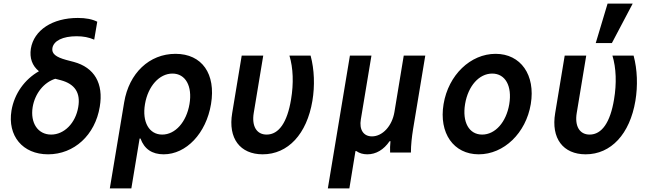

<svg xmlns="http://www.w3.org/2000/svg" viewBox="-20 -850 3640 1070"><path d="M407 -648C445 -648 475 -642 505 -629L522 -729C494 -743 459 -750 414 -750C272 -750 169 -682 152 -579C144 -527 159 -484 197 -453C118 -408 60 -329 44 -234C21 -93 106 10 248 10C393 10 510 -97 536 -255C558 -385 506 -474 391 -505L349 -516C291 -532 267 -551 272 -582C279 -623 330 -648 407 -648ZM288 -411 319 -403C397 -382 430 -333 416 -253C401 -164 338 -100 265 -100C191 -100 148 -165 162 -253C175 -330 225 -391 288 -411Z M892 10C1018 10 1129 -107 1156 -270C1184 -438 1106 -550 958 -550C812 -550 699 -442 672 -280L592 200H712L758 -78H763C784 -20 827 10 892 10ZM788 -270C805 -370 868 -440 941 -440C1014 -440 1053 -370 1036 -270C1019 -170 957 -100 884 -100C811 -100 771 -170 788 -270Z M1711 -540H1593C1614 -471 1617 -385 1602 -296C1581 -168 1534 -100 1466 -100C1410 -100 1382 -147 1394 -220L1447 -540H1327L1274 -220C1250 -79 1318 10 1444 10C1585 10 1690 -103 1721 -288C1735 -372 1732 -462 1711 -540Z M1807 200H1927L1961 -8H1966C1983 4 2003 10 2027 10C2076 10 2119 -16 2151 -63H2156C2154 -41 2153 -20 2154 0H2270C2270 -42 2275 -86 2282 -130L2350 -540H2230L2178 -225C2165 -148 2112 -90 2053 -90C2006 -90 1981 -127 1991 -185L2050 -540H1930Z M2648 10C2788 10 2911 -108 2938 -270C2965 -432 2882 -550 2742 -550C2602 -550 2479 -432 2452 -270C2425 -108 2508 10 2648 10ZM2667 -100C2594 -100 2555 -169 2572 -271C2589 -371 2650 -440 2723 -440C2796 -440 2835 -371 2818 -269C2801 -169 2740 -100 2667 -100Z M3511 -540H3393C3414 -471 3417 -385 3402 -296C3381 -168 3334 -100 3266 -100C3210 -100 3182 -147 3194 -220L3247 -540H3127L3074 -220C3050 -79 3118 10 3244 10C3385 10 3490 -103 3521 -288C3535 -372 3532 -462 3511 -540ZM3506 -830H3366L3300 -610H3390Z"/></svg>

Font: CommitMono
Style: Bold Italic
Weight: 700
Monospace: yes
Designer: Eigil Nikolajsen
Foundry: Eigil Nikolajsen
Version: Version 1.143